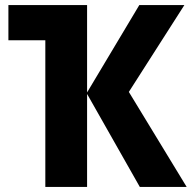

<svg xmlns="http://www.w3.org/2000/svg" viewBox="-20 -734 753 754"><path d="M704 -714 486 -373 713 0H529L322 -365V0H158V-576H13V-714H322V-371L527 -714Z"/></svg>

Font: Noto Sans SemiCondensed ExtraBold
Style: Regular
Weight: 800
Width: 4
Designer: Monotype Design Team
Foundry: Monotype Imaging Inc.
Version: Version 2.013; ttfautohint (v1.8.4.7-5d5b)